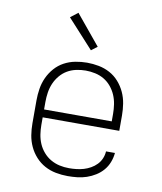

<svg xmlns="http://www.w3.org/2000/svg" viewBox="-86 -833 771 911"><g transform="rotate(10 300.0 -378.0)"><path d="M302 8Q273 8 244.5 2.5Q216 -3 191 -16.5Q166 -30 146.5 -51.5Q127 -73 115 -99Q103 -125 98.5 -153Q94 -181 94 -210V-320Q94 -348 98.5 -376.5Q103 -405 115 -431Q127 -457 146 -478.5Q165 -500 190 -513.5Q215 -527 243.5 -532.5Q272 -538 300 -538Q328 -538 356.5 -532.5Q385 -527 410 -513.5Q435 -500 454 -478.5Q473 -457 485 -431Q497 -405 501.5 -376.5Q506 -348 506 -320V-246H137V-210Q137 -187 140.5 -164Q144 -141 153 -120Q162 -99 177.5 -81Q193 -63 213 -51.5Q233 -40 255.5 -35Q278 -30 302 -30Q319 -30 337 -32Q355 -34 372 -39Q389 -44 405 -53Q421 -62 433.5 -75Q446 -88 453 -104.5Q460 -121 461 -139H504Q502 -116 493.5 -94Q485 -72 470 -54.5Q455 -37 435 -24.5Q415 -12 393 -4.5Q371 3 348 5.5Q325 8 302 8ZM463 -284V-320Q463 -343 459.5 -366Q456 -389 447 -410Q438 -431 423 -449Q408 -467 388.5 -478.5Q369 -490 346 -495Q323 -500 300 -500Q277 -500 254 -495Q231 -490 211.5 -478.5Q192 -467 177 -449Q162 -431 153 -410Q144 -389 140.5 -366Q137 -343 137 -320V-284ZM307 -599 182 -736 218 -764 336 -621Z"/></g></svg>

Font: Iosevka Curly Slab XLtEx
Style: Regular
Weight: 200
Width: 7
Monospace: yes
Designer: Belleve Invis
Foundry: Belleve Invis
Version: Version 11.1.0; ttfautohint (v1.8.3)